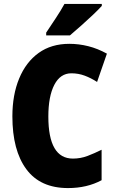

<svg xmlns="http://www.w3.org/2000/svg" viewBox="-20 -947 590 977"><path d="M343 -574Q287 -574 256.5 -515.5Q226 -457 226 -354Q226 -140 351 -140Q390 -140 425.5 -153.5Q461 -167 497 -185V-30Q423 10 326 10Q185 10 114 -86Q43 -182 43 -355Q43 -464 77.5 -547.5Q112 -631 176.5 -677.5Q241 -724 333 -724Q381 -724 429 -712Q477 -700 524 -674L474 -530Q443 -550 411 -562Q379 -574 343 -574ZM498 -917Q482 -899 453.5 -872Q425 -845 393.5 -817Q362 -789 336 -767H215V-781Q239 -817 264.5 -855.5Q290 -894 308 -927H498Z"/></svg>

Font: Noto Sans Khmer UI Condensed Black
Style: Regular
Weight: 900
Width: 3
Designer: Danh Hong and the Monotype Design Team
Foundry: Monotype Imaging Inc.
Version: Version 2.002; ttfautohint (v1.8.4.7-5d5b)